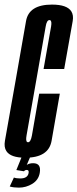

<svg xmlns="http://www.w3.org/2000/svg" viewBox="-48 -700 345 857"><path d="M64.5 4Q-0.5 4 -19.5 -25.5Q-31 -43 -26 -71.5Q-12.5 -146.5 21.5 -339.5Q55.5 -532.5 68.2 -606Q81 -679.5 184 -679.5Q251.5 -679.5 270.5 -649Q281 -632 276.5 -606Q263.5 -532.5 238.5 -392H146.5Q175 -552 180 -581.5Q184 -605.5 176.5 -609.5Q175 -610.5 173 -610.5Q160.5 -610.5 155.8 -581.2Q151 -552 113.5 -339.5Q76 -125.5 70.5 -95.5Q66 -70 73.5 -66Q75 -65 77 -65Q89 -65 94.5 -95.5Q100 -126 127 -282H219Q195.5 -146.5 182.2 -71.2Q169 4 64.5 4ZM36 137.5Q13 137.5 -4.5 132.5L14 92.5Q25 96.5 42.5 96.5Q75 96.5 79.5 73Q82.5 58.5 71.5 58.5Q63.5 58.5 59 64.5L25 59L49 0H87L71.5 36Q83 28.5 100 28.5Q137 28.5 129.5 71.5Q124 103.5 96.2 120.5Q68.5 137.5 36 137.5Z"/></svg>

Font: Anybody UltraCondensed Medium
Style: Italic
Weight: 500
Width: 1
Italic angle: -10°
Designer: Tyler Finck
Foundry: Etcetera Type Company
Version: Version 1.010; ttfautohint (v1.8.3) -l 8 -r 50 -G 200 -x 14 